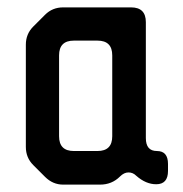

<svg xmlns="http://www.w3.org/2000/svg" viewBox="-20 -505 495 520"><path d="M140 -136V-355Q140 -395 180 -395H244Q284 -395 284 -355V-136Q284 -96 244 -96H180Q140 -96 140 -136ZM102 -26Q123 -5 151 -5H251Q283 -5 305 -27Q316 -38 328 -38Q340 -38 349 -29Q375 -6 403 -6Q435 -6 435 -42V-61Q435 -96 405 -96Q375 -96 375 -131V-445Q375 -485 335 -485H151Q122 -485 102 -465L70 -433Q50 -413 50 -384V-107Q50 -78 70 -58Z"/></svg>

Font: WDXL Lubrifont SC
Style: Regular
Weight: 400
Designer: [WDXL Lubrifont] Copyright 2020-2022 (c) NightFurySL2001, Skr-ZERO; [ZCOOL QingKe HuangYou] Copyright 2018-2022 (c) The 
Version: Version 2.001;hotconv 1.1.1;makeotfexe 2.6.0